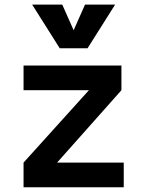

<svg xmlns="http://www.w3.org/2000/svg" viewBox="-20 -796 626 816"><path d="M80.1 0V-105L357.9 -412.6H80.1V-517.6H496.1V-412.6L222.7 -105H505.9V0ZM233.9 -590.8 116.7 -776.4H244.6L293 -667.5L341.3 -776.4H469.2L352.1 -590.8Z"/></svg>

Font: CaskaydiaCove NFP SemiBold
Style: Regular
Weight: 600
Designer: Aaron Bell
Foundry: Saja Typeworks
Version: Version 2111.001; VTT 6.35;Nerd Fonts 3.1.1